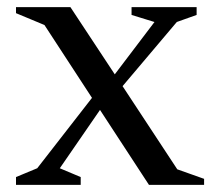

<svg xmlns="http://www.w3.org/2000/svg" viewBox="-20 -520 603 540"><path d="M25 -22 102 -54 74 -33 249 -258V-229L95 -465L121 -443L25 -483V-500H178L312 -297L293 -298L425 -472L431 -453L350 -478V-500H533V-478L460 -452L489 -472L314 -265V-294L489 -28L464 -49L554 -17V0H399L252 -225H271L138 -32L131 -54L207 -22V0H25Z"/></svg>

Font: Wittgenstein
Style: Regular
Weight: 400
Designer: Jörg Drees
Foundry: Jörg Drees
Version: Version 1.003;Glyphs 3.1.2 (3151)